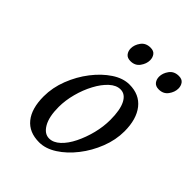

<svg xmlns="http://www.w3.org/2000/svg" viewBox="-176 -688 787 787"><g transform="rotate(45 217.5 -294.0)"><path d="M186.5 4.9Q127.9 4.9 97.2 -33.2Q66.4 -71.3 66.4 -141.6Q66.4 -192.4 85.9 -242.7Q105.5 -293 137.2 -334Q168.9 -375 206.5 -399.9Q244.1 -424.8 281.2 -424.8Q338.9 -424.8 370.6 -384.8Q402.3 -344.7 402.3 -274.4Q402.3 -224.6 382.8 -174.8Q363.3 -125 331.5 -84.5Q299.8 -43.9 261.7 -19.5Q223.6 4.9 186.5 4.9ZM204.1 -35.2Q228.5 -35.2 251 -56.2Q273.4 -77.1 290.5 -111.8Q307.6 -146.5 317.9 -187Q328.1 -227.5 328.1 -266.6Q328.1 -324.2 312.5 -354.5Q296.9 -384.8 269.5 -384.8Q245.1 -384.8 222.2 -363.8Q199.2 -342.8 180.7 -308.1Q162.1 -273.4 151.4 -232.9Q140.6 -192.4 140.6 -154.3Q140.6 -97.7 158.7 -66.4Q176.8 -35.2 204.1 -35.2ZM215.8 -495.1Q197.3 -495.1 188.5 -506.3Q179.7 -517.6 179.7 -533.2Q179.7 -553.7 193.8 -573.2Q208 -592.8 235.4 -592.8Q253.9 -592.8 262.2 -581.5Q270.5 -570.3 270.5 -554.7Q270.5 -534.2 256.3 -514.6Q242.2 -495.1 215.8 -495.1ZM379.9 -495.1Q361.3 -495.1 352.5 -506.3Q343.8 -517.6 343.8 -533.2Q343.8 -553.7 357.9 -573.2Q372.1 -592.8 399.4 -592.8Q418 -592.8 426.3 -581.5Q434.6 -570.3 434.6 -554.7Q434.6 -534.2 420.4 -514.6Q406.2 -495.1 379.9 -495.1Z"/></g></svg>

Font: Crimson Text
Style: Italic
Weight: 400
Italic angle: -11°
Designer: Sebastian Kosch
Foundry: Sebastian Kosch
Version: Version 1.100; ttfautohint (v1.8.4)